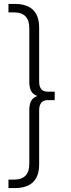

<svg xmlns="http://www.w3.org/2000/svg" viewBox="-20 -762 360 976"><path d="M55 194C136 194 179 155 179 74V-201C179 -237 195 -253 223 -253H258V-296H223C195 -296 179 -311 179 -347V-622C179 -703 136 -742 55 -742H23V-699H52C105 -699 129 -670 129 -618V-348C129 -303 142 -284 170 -274C142 -264 129 -245 129 -200V70C129 122 105 151 52 151H23V194Z"/></svg>

Font: Chess Sans Light
Style: Regular
Weight: 300
Designer: Wolf Bōese
Foundry: Wolf Bōese
Version: Version 7.223;Glyphs 3.3 (3306)